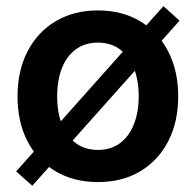

<svg xmlns="http://www.w3.org/2000/svg" viewBox="-20 -572 627 615"><path d="M293.5 11.2Q216.3 11.2 158.2 -23.2Q100.1 -57.6 68.1 -119.4Q36.1 -181.2 36.1 -263.2Q36.1 -345.2 68.1 -407.2Q100.1 -469.2 158.2 -503.9Q216.3 -538.6 293.5 -538.6Q371.1 -538.6 429 -503.9Q486.8 -469.2 518.8 -407.2Q550.8 -345.2 550.8 -263.2Q550.8 -181.2 518.8 -119.4Q486.8 -57.6 429 -23.2Q371.1 11.2 293.5 11.2ZM293.5 -91.8Q335.4 -91.8 364.5 -113.5Q393.6 -135.3 408.9 -174.1Q424.3 -212.9 424.3 -263.2Q424.3 -314.5 408.9 -353Q393.6 -391.6 364.5 -413.6Q335.4 -435.5 293.5 -435.5Q252 -435.5 222.7 -413.8Q193.4 -392.1 178.2 -353.3Q163.1 -314.5 163.1 -263.2Q163.1 -212.4 178.2 -173.8Q193.4 -135.3 222.7 -113.5Q252 -91.8 293.5 -91.8ZM83.5 22.9 31.7 -22.9 503.4 -552.2 555.2 -505.9Z"/></svg>

Font: Inter 24pt SemiBold
Style: Regular
Weight: 600
Designer: Rasmus Andersson
Foundry: rsms
Version: Version 4.001;git-66647c0bb